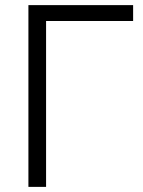

<svg xmlns="http://www.w3.org/2000/svg" viewBox="-20 -730 559 750"><path d="M500 -710V-648H160V0H91V-710Z"/></svg>

Font: Raleway
Style: Regular
Weight: 400
Designer: Matt McInerney, Pablo Impallari, Rodrigo Fuenzalida
Foundry: Matt McInerney, Pablo Impallari, Rodrigo Fuenzalida
Version: Version 1.000;PS 001.001;hotconv 1.0.56; ttfautohint (v1.5)